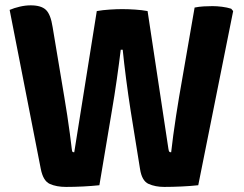

<svg xmlns="http://www.w3.org/2000/svg" viewBox="-20 -712 936 737"><path d="M17 -674Q34.5 -681.5 56 -686.5Q77.5 -691.5 98 -691.5Q138 -691.5 156.2 -674.2Q174.5 -657 182 -608L227 -338.5Q232.5 -307 238 -270Q243.5 -233 248.2 -198.8Q253 -164.5 255.5 -140.5Q256.5 -131 258.2 -129.2Q260 -127.5 265 -127.5L351.5 -669.5Q374 -673.5 400.5 -675.2Q427 -677 449 -677Q472.5 -677 498.8 -675.2Q525 -673.5 546.5 -669.5L626.5 -140.5Q628 -131 630.2 -129.2Q632.5 -127.5 637 -127.5Q640 -155.5 645 -192.5Q650 -229.5 656 -268.5Q662 -307.5 667.5 -340L727 -683Q744 -686.5 762 -687.5Q780 -688.5 795.5 -688.5Q813 -688.5 832.5 -686Q852 -683.5 867.5 -678.5L875 -669.5L741 -1Q715 2 677.8 3.8Q640.5 5.5 610.5 5.5Q576.5 5.5 550.5 -6Q524.5 -17.5 517.5 -63.5L481.5 -287Q472.5 -344.5 464.2 -408Q456 -471.5 451 -521H443.5Q437.5 -471.5 428.5 -408.2Q419.5 -345 409.5 -287L361.5 -1Q334 2 299.2 3.8Q264.5 5.5 233.5 5.5Q197 5.5 171.2 -6Q145.5 -17.5 136.5 -64Z"/></svg>

Font: Signika Negative Light
Style: Bold
Weight: 700
Version: Version 2.001